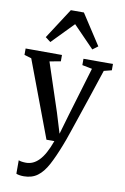

<svg xmlns="http://www.w3.org/2000/svg" viewBox="-113 -893 785 1209"><g transform="rotate(10 279.5 -289.0)"><path d="M127.5 251.5Q112 251.5 99.2 249.2Q86.5 247 79.5 243.5V157.5Q86 161 99.5 163Q113 165 127 165Q149.5 165 170 156Q190.5 147 209.8 127.2Q229 107.5 246.2 76Q263.5 44.5 279.5 0H229L45.5 -488.5L0 -502V-543L232.5 -542.5V-502L162 -489L264 -181L303.5 -51.5L341 -180.5L433.5 -489.5L370 -502V-542.5H558.5V-502L509 -489.5Q481 -404 456.5 -331Q432 -258 412 -198.8Q392 -139.5 377 -95.2Q362 -51 352 -22.8Q342 5.5 337.5 15.5Q307.5 93 279.2 145.8Q251 198.5 215.2 225Q179.5 251.5 127.5 251.5ZM146 -610 112.5 -635.5 238.5 -830H322L448.5 -635.5L414.5 -610L280.5 -748Z"/></g></svg>

Font: Merriweather 48pt
Style: Regular
Weight: 400
Version: Version 2.100